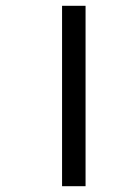

<svg xmlns="http://www.w3.org/2000/svg" viewBox="-20 -642 419 662"><path d="M194 -622H275V0H194Z"/></svg>

Font: Noto Sans
Style: Regular
Weight: 400
Designer: Monotype Design Team
Foundry: Monotype Imaging Inc.
Version: Version 2.007